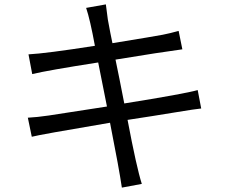

<svg xmlns="http://www.w3.org/2000/svg" viewBox="-20 -811 1040 876"><path d="M413 -602Q391 -722 373 -775L463 -791Q463 -786 472 -722Q484 -656 493 -614Q689 -646 722.5 -652.5Q756 -659 795 -670L812 -586Q714 -573 507 -539Q523 -463 547 -339Q822 -383 882 -400L898 -316Q874 -314 777.5 -298Q681 -282 562 -264Q603 -47 627 28L536 45Q524 -38 482 -251Q157 -196 125 -187L107 -274Q148 -276 202.5 -284Q257 -292 468 -325Q450 -414 428 -526Q197 -490 127 -473L110 -563Q189 -567 413 -602Z"/></svg>

Font: Swei Fan Sans CJK TC
Style: Regular
Weight: 400
Version: Version 2.130